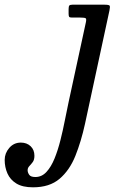

<svg xmlns="http://www.w3.org/2000/svg" viewBox="-220 -540 540 820"><path d="M247.5 -495.5 143 -11Q126.5 64.5 101.8 126Q77 187.5 34.2 223.8Q-8.5 260 -79 260Q-123.5 260 -150 243.8Q-176.5 227.5 -188.2 200.8Q-200 174 -200 143Q-200 114.5 -180.5 91.8Q-161 69 -131 69Q-105.5 69 -89.2 84.5Q-73 100 -73 125Q-73 142.5 -80.2 152.2Q-87.5 162 -94.8 169.5Q-102 177 -102 187Q-102 196.5 -95.5 206.2Q-89 216 -69 216Q-41.5 216 -21.5 194.2Q-1.5 172.5 13 136.8Q27.5 101 38.2 58.2Q49 15.5 57.2 -27Q65.5 -69.5 73 -104L146.5 -443.5Q150 -458.5 146 -461.8Q142 -465 123 -465H87Q77.5 -465 75.2 -468.5Q73 -472 73 -481.5V-500.5Q73 -512 75.8 -516Q78.5 -520 89.5 -520H225Q245.5 -520 248.2 -515.8Q251 -511.5 247.5 -495.5Z"/></svg>

Font: Besley*
Style: Italic
Weight: 400
Italic angle: -13°
Designer: Owen Earl
Foundry: indestructible type*
Version: Version 2.000; ttfautohint (v1.8.3)